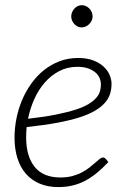

<svg xmlns="http://www.w3.org/2000/svg" viewBox="-20 -734 508 760"><path d="M37.5 0ZM421.5 -402.5Q421.5 -382 416 -363.5Q410.5 -345 396.5 -328.5Q382.5 -312 358.5 -297.2Q334.5 -282.5 297 -270.2Q259.5 -258 207.5 -248.2Q155.5 -238.5 85.5 -231Q84.5 -220.5 84 -210.2Q83.5 -200 83.5 -190Q83.5 -115.5 117.2 -73.5Q151 -31.5 219 -31.5Q245.5 -31.5 266.8 -37.2Q288 -43 304.8 -52Q321.5 -61 334.2 -71Q347 -81 357 -90Q367 -99 374.2 -104.8Q381.5 -110.5 387.5 -110.5Q393.5 -110.5 398 -105.5L409 -92.5Q384.5 -66.5 361.2 -47.8Q338 -29 314.2 -17Q290.5 -5 265 0.8Q239.5 6.5 210.5 6.5Q169 6.5 136.8 -7.2Q104.5 -21 82.5 -46.2Q60.5 -71.5 49 -107.8Q37.5 -144 37.5 -189Q37.5 -226.5 45 -264.5Q52.5 -302.5 67.2 -337.5Q82 -372.5 103.8 -403Q125.5 -433.5 153.5 -456Q181.5 -478.5 215.5 -491.5Q249.5 -504.5 289 -504.5Q325.5 -504.5 350.8 -494.2Q376 -484 391.8 -468.8Q407.5 -453.5 414.5 -435.8Q421.5 -418 421.5 -402.5ZM286.5 -469.5Q246.5 -469.5 214.2 -452.5Q182 -435.5 157.2 -407.2Q132.5 -379 115.8 -341.8Q99 -304.5 91 -264Q154.5 -271 200.5 -280.2Q246.5 -289.5 278.5 -299.8Q310.5 -310 330.2 -322Q350 -334 361 -346.8Q372 -359.5 375.8 -373Q379.5 -386.5 379.5 -401Q379.5 -411.5 374.8 -423.8Q370 -436 359 -446Q348 -456 330.2 -462.8Q312.5 -469.5 286.5 -469.5ZM346.5 -669Q346.5 -660 342.8 -652.2Q339 -644.5 333 -638.5Q327 -632.5 319.2 -629Q311.5 -625.5 303.5 -625.5Q295 -625.5 287.5 -629Q280 -632.5 274.5 -638.5Q269 -644.5 265.5 -652.2Q262 -660 262 -669Q262 -678 265.5 -686Q269 -694 274.8 -700.2Q280.5 -706.5 288 -710Q295.5 -713.5 304 -713.5Q312 -713.5 319.8 -710Q327.5 -706.5 333.5 -700.5Q339.5 -694.5 343 -686.2Q346.5 -678 346.5 -669Z"/></svg>

Font: Lato Light
Style: Italic
Weight: 300
Italic angle: -7°
Designer: Lukasz Dziedzic
Foundry: tyPoland Lukasz Dziedzic
Version: Version 2.007; 2014-02-27